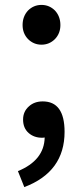

<svg xmlns="http://www.w3.org/2000/svg" viewBox="-20 -562 338 782"><path d="M94 -403Q72 -426 72 -460Q72 -495 94 -519Q117 -542 149 -542Q181 -542 204 -519Q226 -495 226 -460Q226 -426 204 -403Q181 -380 149 -380Q117 -380 94 -403ZM53 135Q160 91 162 -2Q158 -1 151 -1Q119 -1 97 -20Q74 -40 74 -75Q74 -108 98 -129Q120 -149 154 -149Q243 -149 243 -25Q243 138 79 200Z"/></svg>

Font: `nÑOSM
Style: Regular
Weight: 500
Designer: Ryoko NISHIZUKA ¬âXZm¬º[P (kana & ideographs); Paul D. Hunt (Latin, Greek & Cyrillic); Wenlong ZHANG _ e¬á¬ü¬ô (bopomof
Foundry: Adobe Systems Incorporated
Version: Version 1.00 June 24, 2014, initial release